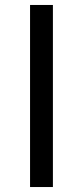

<svg xmlns="http://www.w3.org/2000/svg" viewBox="-20 -753 333 773"><path d="M101 0V-733H193V0Z"/></svg>

Font: Noto Sans JP Thin
Style: Regular
Weight: 400
Version: Version 2.004-H2;hotconv 1.0.118;makeotfexe 2.5.65603